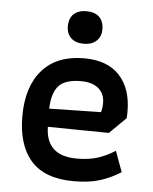

<svg xmlns="http://www.w3.org/2000/svg" viewBox="-50 -708 603 758"><g transform="rotate(5 251.5 -329.5)"><path d="M194 -600Q194 -632 212 -649Q230 -666 262 -666Q295 -666 313 -649Q331 -632 331 -600Q331 -571 312.5 -554Q294 -537 262 -537Q230 -537 212 -554Q194 -571 194 -600ZM46 -231Q46 -349 104 -414.5Q162 -480 269 -480Q362 -480 410 -428Q458 -376 458 -286Q458 -268 457 -259L392 -195L150 -198Q152 -83 275 -83Q322 -83 356.5 -94Q391 -105 426 -127L456 -45Q417 -20 374 -6.5Q331 7 270 7Q156 7 101 -54.5Q46 -116 46 -231ZM354 -274Q359 -290 359 -311Q359 -347 334.5 -368Q310 -389 265 -389Q202 -389 176.5 -360.5Q151 -332 149 -270Z"/></g></svg>

Font: Athiti SemiBold
Style: Regular
Weight: 600
Designer: CadsonDemak Team
Foundry: CadsonDemak
Version: Version 1.033